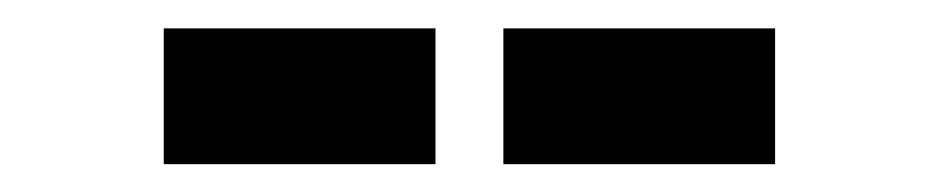

<svg xmlns="http://www.w3.org/2000/svg" viewBox="-20 -411 675 138"><path d="M97.7 -293V-390.6H293V-293ZM341.8 -293V-390.6H537.1V-293Z"/></svg>

Font: Trigram
Style: Regular
Weight: 400
Designer: GGBotNet
Foundry: GGBotNet
Version: 1.05